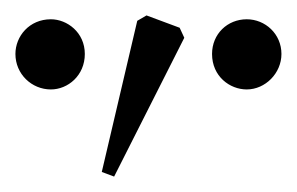

<svg xmlns="http://www.w3.org/2000/svg" viewBox="-26 -705 385 249"><path d="M106 -482 122 -476 213 -656 207 -669 164 -685 152 -678ZM-6 -635C-6 -609 15 -589 40 -589C62 -589 84 -607 84 -635C84 -663 61 -680 40 -680C12 -680 -6 -658 -6 -635ZM249 -635C249 -606 272 -589 294 -589C318 -589 339 -610 339 -635C339 -661 318 -680 294 -680C269 -680 249 -661 249 -635Z"/></svg>

Font: Asana Math
Style: Regular
Weight: 400
Version: Version 000.958